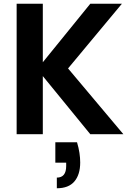

<svg xmlns="http://www.w3.org/2000/svg" viewBox="-20 -718 713 1027"><path d="M392 43Q401 73 405 100Q409 127 409 151Q409 216 378 252.5Q347 289 284 289V232Q334 232 334 170V152H276V43ZM209 -311V0H69V-698H209V-385L463 -698H632L344 -352L640 0H463Z"/></svg>

Font: SVN-Poppins SemiBold
Style: Regular
Weight: 600
Designer: Ninad Kale (Devanagari), Jonny Pinhorn (Latin)
Foundry: Indian Type Foundry
Version: Version 3.002 2017